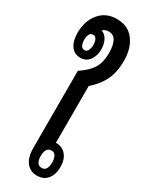

<svg xmlns="http://www.w3.org/2000/svg" viewBox="-239 -965 790 1016"><g transform="rotate(30 156.0 -457.0)"><path d="M146 -922Q216 -922 252.5 -873Q289 -824 289 -750Q289 -675 263.5 -626Q238 -577 194 -540V-193H197Q234 -193 256.5 -166Q279 -139 279 -94Q279 -48 256.5 -20Q234 8 193 8Q152 8 128 -22.5Q104 -53 104 -110V-581Q152 -612 176 -648Q200 -684 200 -746Q200 -790 186.5 -816.5Q173 -843 142 -843Q120 -843 106 -829Q130 -821 142.5 -796.5Q155 -772 155 -741Q155 -701 135 -674Q115 -647 81 -647Q43 -647 22.5 -676Q2 -705 2 -754Q2 -828 41.5 -875Q81 -922 146 -922ZM80 -693Q93 -693 100 -707Q107 -721 107 -740Q107 -760 100 -773.5Q93 -787 80 -787Q64 -787 57.5 -773.5Q51 -760 51 -740Q51 -721 57.5 -707Q64 -693 80 -693ZM195 -146Q176 -146 167.5 -131.5Q159 -117 159 -93Q159 -69 167.5 -54.5Q176 -40 195 -40Q213 -40 221 -54.5Q229 -69 229 -93Q229 -116 221 -131Q213 -146 195 -146Z"/></g></svg>

Font: Noto Sans Thai Looped ExtraCondensed Medium
Style: Regular
Weight: 500
Width: 2
Designer: Sasikarn Vongin, Ben Mitchell
Foundry: The Fontpad Ltd
Version: Version 1.001; ttfautohint (v1.8.4.7-5d5b)